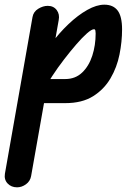

<svg xmlns="http://www.w3.org/2000/svg" viewBox="-88 -441 595 821"><path d="M-15 360Q-40 360 -55.5 343.5Q-71 327 -67 302L51 -368Q55 -391 75.5 -403.5Q96 -416 116 -416Q141 -416 154.5 -398Q168 -380 163 -355L45 312Q41 334 23 347Q5 360 -15 360ZM434 -315Q434 -263 423 -208Q412 -153 384.5 -106Q357 -59 310 -29.5Q263 0 191 0H64V-103H191Q234 -103 263 -130.5Q292 -158 306.5 -202.5Q321 -247 321 -298Q321 -303 320 -309.5Q319 -316 314 -316Q304 -316 284 -298.5Q264 -281 238.5 -251.5Q213 -222 186 -187Q159 -152 135.5 -116Q112 -80 96 -50H34Q42 -99 67.5 -151Q93 -203 128.5 -251Q164 -299 204.5 -337.5Q245 -376 285 -398.5Q325 -421 358 -421Q396 -421 415 -396Q434 -371 434 -315Z"/></svg>

Font: Edu QLD Beginner
Style: Bold
Weight: 700
Designer: Tina and Corey Anderson
Foundry: Google for Education
Version: Version 1.003